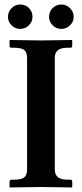

<svg xmlns="http://www.w3.org/2000/svg" viewBox="-20 -823 359 845"><path d="M221.2 -76.2Q221.2 -32.2 275.9 -32.2H290Q297.9 -32.2 297.9 -22.9V0L295.9 2Q195.8 0 160.2 0Q160.2 0 23.9 2L22 0V-22.9Q22 -31.7 29.8 -32.2H43.9Q73.7 -32.2 86.4 -42Q99.1 -51.8 99.1 -76.2V-568.8Q99.1 -592.8 86.7 -602.8Q74.2 -612.8 43.9 -612.8H29.8Q22 -612.8 22 -621.1V-645L23.9 -647Q121.1 -645 160.2 -645L295.9 -647L297.9 -645V-621.1Q297.9 -613.3 290 -612.8H275.9Q220.7 -612.8 221.2 -568.8ZM195.8 -749Q195.8 -772 211.9 -787.6Q228 -803.2 250 -803.2Q272 -803.2 288.1 -787.1Q304.2 -771 304.2 -749Q304.2 -727.1 288.1 -711.4Q272 -695.8 250 -695.8Q228 -695.8 211.9 -711.4Q195.8 -727.1 195.8 -749ZM68.8 -803.2Q91.8 -803.2 107.4 -787.6Q123 -772 123 -749Q123 -727.1 106.9 -711.4Q90.8 -695.8 68.8 -695.8Q46.9 -695.8 31 -711.4Q15.1 -727.1 15.1 -749Q15.1 -771 31 -787.1Q46.9 -803.2 68.8 -803.2Z"/></svg>

Font: Linux Libertine
Style: Semibold
Weight: 600
Designer: Philipp H. Poll
Foundry: Philipp H. Poll
Version: Version 5.1.2 ; ttfautohint (v0.9)